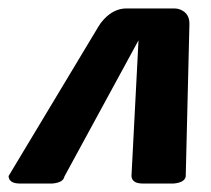

<svg xmlns="http://www.w3.org/2000/svg" viewBox="-28 -641 499 453"><path d="M328.1 -621.1H336.9H383.8Q390.6 -621.1 397.9 -618.2Q419.9 -608.9 418.9 -583L410.2 -224.6Q407.7 -210.4 381.8 -208H307.6Q283.2 -208.5 282.2 -225.6L298.8 -545.9L124 -224.6Q121.6 -210.4 95.7 -208H17.6Q-6.8 -208.5 -7.8 -225.6L204.1 -578.1Q209.5 -587.4 217.3 -595.7Q241.2 -621.1 270.5 -621.1Z"/></svg>

Font: Allan
Style: Bold
Weight: 700
Version: Version 1.005